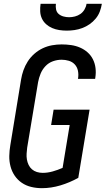

<svg xmlns="http://www.w3.org/2000/svg" viewBox="-20 -975 552 1003"><path d="M199 8Q170 8 143 1.5Q116 -5 94 -20Q72 -35 57 -57Q42 -79 35 -105.5Q28 -132 28.5 -160Q29 -188 34 -217L90 -559Q94 -584 102.5 -608Q111 -632 125 -654Q139 -676 159.5 -694Q180 -712 203.5 -723Q227 -734 252 -738.5Q277 -743 302 -743Q327 -743 351.5 -739.5Q376 -736 398 -726.5Q420 -717 437.5 -701.5Q455 -686 465.5 -665Q476 -644 479 -619.5Q482 -595 478 -570Q478 -568 477.5 -566.5Q477 -565 477 -563H387Q387 -564 387.5 -565Q388 -566 388 -567Q391 -587 387 -606Q383 -625 370.5 -638.5Q358 -652 339.5 -657.5Q321 -663 302 -663Q279 -663 256.5 -655Q234 -647 217.5 -629.5Q201 -612 192 -590Q183 -568 179 -546L122 -204Q120 -188 119 -172.5Q118 -157 120.5 -142Q123 -127 129.5 -113.5Q136 -100 147 -90.5Q158 -81 172.5 -76.5Q187 -72 203 -72Q229 -72 255.5 -79.5Q282 -87 307 -98L344 -322H247L260 -402H448L389 -46Q344 -21 295.5 -6.5Q247 8 199 8ZM329 -815Q309 -815 289.5 -818Q270 -821 252.5 -828.5Q235 -836 221 -848.5Q207 -861 199 -878Q191 -895 190 -915Q189 -935 192 -955H272Q270 -940 273 -925.5Q276 -911 286.5 -902Q297 -893 311.5 -889Q326 -885 341 -885Q356 -885 371.5 -889Q387 -893 400 -902Q413 -911 421.5 -925.5Q430 -940 432 -955H512Q509 -935 501.5 -915Q494 -895 480 -878Q466 -861 448 -848.5Q430 -836 410 -828.5Q390 -821 369.5 -818Q349 -815 329 -815Z"/></svg>

Font: Iosevka SS04 Medium Oblique
Style: Regular
Weight: 500
Italic angle: -9°
Monospace: yes
Designer: Belleve Invis
Foundry: Belleve Invis
Version: Version 19.0.0; ttfautohint (v1.8.4)